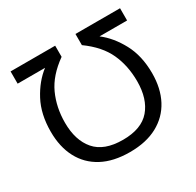

<svg xmlns="http://www.w3.org/2000/svg" viewBox="-156 -888 1094 1074"><g transform="rotate(-30 391.0 -351.5)"><path d="M391 -68Q511 -68 567 -133.5Q623 -199 623 -313Q623 -413 586 -494Q549 -575 456 -642V-714H744V-635H566Q630 -586 674 -504Q718 -422 718 -310Q718 -212 680 -140Q642 -68 569 -28.5Q496 11 391 11Q285 11 212 -28Q139 -67 101 -139Q63 -211 63 -309Q63 -422 106.5 -504Q150 -586 214 -635H37V-714H325V-642Q232 -576 194.5 -494Q157 -412 157 -313Q157 -199 213.5 -133.5Q270 -68 391 -68Z"/></g></svg>

Font: Noto Sans Historical
Style: Regular
Weight: 400
Designer: Monotype Design Team
Foundry: Monotype Imaging Inc.
Version: Version 2.013; ttfautohint (v1.8.4.7-5d5b)